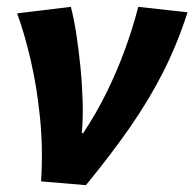

<svg xmlns="http://www.w3.org/2000/svg" viewBox="-20 -530 568 561"><path d="M100 0Q106 -95 97 -185Q88 -275 70 -353Q52 -431 30 -491L187 -510Q196 -476 203 -430.5Q210 -385 215 -334.5Q220 -284 221.5 -234Q223 -184 219 -141H223Q261 -198 291.5 -260Q322 -322 345 -385Q368 -448 384 -510L528 -494Q498 -401 457 -320Q416 -239 360.5 -159Q305 -79 231 11Z"/></svg>

Font: Source Sans 3 ExtraBold
Style: Italic
Weight: 800
Italic angle: -11°
Version: Version 3.052;hotconv 1.1.0;makeotfexe 2.6.0